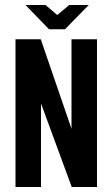

<svg xmlns="http://www.w3.org/2000/svg" viewBox="-20 -748 449 768"><path d="M42 0V-591H143L266 -233V-591H368V0H267L144 -334V0ZM176 -631 82 -728H162L209 -688L257 -728H335L240 -631Z"/></svg>

Font: Alumni Sans
Style: Bold
Weight: 700
Designer: Robert E. Leuschke
Foundry: Robert E. Leuschke
Version: Version 1.018